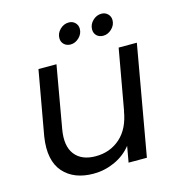

<svg xmlns="http://www.w3.org/2000/svg" viewBox="-109 -822 857 925"><g transform="rotate(-15 320.0 -359.5)"><path d="M608.9 -547.9 512.2 0H420.9L435.1 -80.1Q401.9 -38.1 351.1 -15.1Q300.3 7.8 245.1 7.8Q197.3 7.8 159.4 -6.8Q121.6 -21.5 95.7 -50.8Q69.8 -80.1 60.8 -124Q51.8 -168 61 -227.1L118.2 -547.9H208L153.8 -238.8Q139.6 -157.2 173.1 -114Q206.5 -70.8 276.9 -70.8Q349.1 -70.8 399.7 -116Q450.2 -161.1 463.9 -247.1V-244.1L518.1 -547.9ZM298.8 -622.1Q279.3 -622.1 266.6 -634.3Q253.9 -646.5 253.9 -665Q253.9 -689.9 272.9 -708.5Q292 -727.1 316.9 -727.1Q335.9 -727.1 348.4 -714.6Q360.8 -702.1 360.8 -684.1Q360.8 -659.2 341.6 -640.6Q322.3 -622.1 298.8 -622.1ZM461.9 -622.1Q441.9 -622.1 429.4 -634Q417 -646 417 -665Q417 -689.9 436 -708.5Q455.1 -727.1 480 -727.1Q498.5 -727.1 511.2 -714.6Q523.9 -702.1 523.9 -684.1Q523.9 -659.2 504.6 -640.6Q485.4 -622.1 461.9 -622.1Z"/></g></svg>

Font: Poppins
Style: Italic
Weight: 400
Italic angle: -10°
Designer: Ninad Kale (Devanagari), Jonny Pinhorn (Latin)
Foundry: Indian Type Foundry
Version: Version 3.200;PS 1.000;hotconv 16.6.54;makeotf.lib2.5.65590